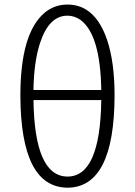

<svg xmlns="http://www.w3.org/2000/svg" viewBox="-20 -828 603 860"><path d="M433.6 -379.9H129.9Q134.8 -38.1 282.2 -37.1Q428.7 -37.1 433.6 -377.9Q433.6 -378.9 433.6 -379.9ZM129.9 -424.8H433.6Q429.7 -673.8 339.8 -739.3Q312.5 -757.8 282.2 -757.8Q199.2 -757.8 159.2 -634.8Q131.8 -551.8 129.9 -424.8ZM282.2 -807.6Q406.2 -807.6 460 -648.4Q493.2 -548.8 493.2 -400.4Q492.2 11.7 282.2 12.7Q72.3 10.7 71.3 -400.4Q71.3 -681.6 181.6 -772.5Q225.6 -807.6 282.2 -807.6Z"/></svg>

Font: Taipei Sans TC Beta Light
Style: Regular
Weight: 300
Designer: JT Foundry
Foundry: JT Foundry
Version: Version 1.000